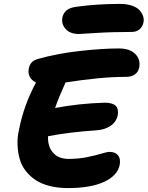

<svg xmlns="http://www.w3.org/2000/svg" viewBox="-20 -960 759 987"><path d="M386.2 -785.2Q340.3 -785.2 317.4 -811Q294.4 -836.9 300.8 -870.1Q305.2 -891.6 321.5 -906.2Q337.9 -920.9 376 -925.8Q481.9 -939.9 595.2 -939.9Q632.3 -939.9 658.9 -930.7Q685.5 -921.4 698.2 -906.5Q710.9 -891.6 715.8 -876.2Q720.7 -860.8 717.8 -846.2Q713.4 -823.2 697.5 -809.6Q681.6 -795.9 658.2 -795.9Q556.6 -795.9 472.7 -790.5Q388.7 -785.2 386.2 -785.2ZM328.1 6.8Q276.9 6.8 234.4 -4.2Q191.9 -15.1 162.4 -34.9Q132.8 -54.7 111.6 -82.3Q90.3 -109.9 81.1 -143.3Q71.8 -176.8 70.1 -215.3Q68.4 -253.9 78.1 -294.9Q101.6 -416.5 163.1 -532.2Q163.1 -534.2 165 -536.1Q142.6 -546.4 133.1 -565.2Q123.5 -584 127.9 -606.9Q131.3 -625.5 141.8 -637.9Q152.3 -650.4 175.8 -657.2Q275.4 -685.1 390.9 -698Q506.3 -710.9 591.8 -710.9Q647 -710.9 675 -682.9Q703.1 -654.8 695.8 -613.8Q691.9 -591.8 674.6 -578.4Q657.2 -564.9 627.9 -564.9Q499 -564.9 316.9 -536.1Q281.2 -457.5 263.2 -404.8Q385.3 -428.2 518.1 -432.1Q559.1 -432.1 575 -415.8Q590.8 -399.4 585 -366.2Q576.7 -331.1 546.4 -311.8Q516.1 -292.5 474.1 -290Q339.8 -281.2 227.1 -259.8Q224.6 -207 252.7 -175Q280.8 -143.1 333 -143.1Q382.8 -143.1 427.2 -152.1Q471.7 -161.1 501 -170.2Q530.3 -179.2 543 -179.2Q573.2 -179.2 587.2 -161.1Q601.1 -143.1 595.2 -111.8Q583.5 -56.6 514.6 -24.9Q445.8 6.8 328.1 6.8Z"/></svg>

Font: Shantell Sans Normal
Style: Bold Italic
Weight: 700
Italic angle: -11.31°
Designer: Stephen Nixon, Anya Danilova, Shantell Martin
Foundry: Arrow Type
Version: Version 1.006;[559af2be0]